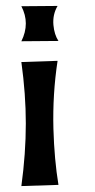

<svg xmlns="http://www.w3.org/2000/svg" viewBox="-20 -628 320 647"><path d="M177 -490 52 -489Q67 -519 67 -549Q67 -578 52 -607L174 -608Q157 -579 160 -544Q163 -511 177 -490ZM177 -5 52 -1Q67 -111 67 -212Q67 -310 52 -419L174 -423Q157 -311 160 -194Q163 -90 177 -5Z"/></svg>

Font: Roman Uncial Modern
Style: Medium
Weight: 500
Version: Version 001.000